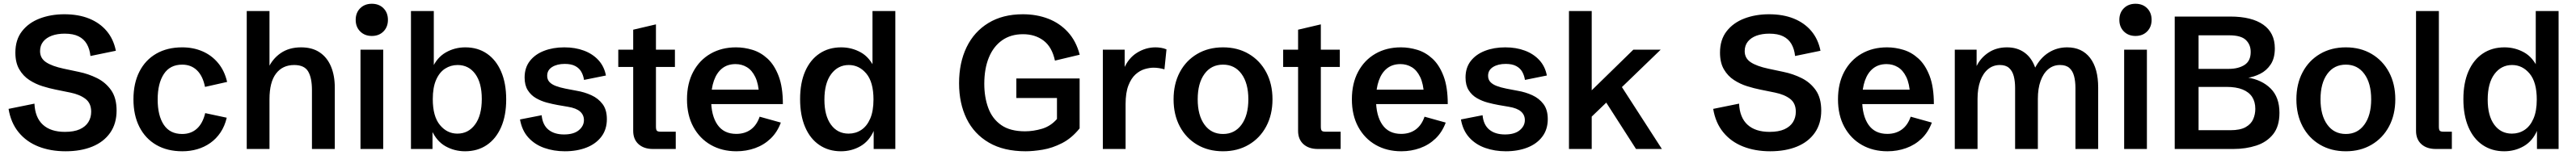

<svg xmlns="http://www.w3.org/2000/svg" viewBox="-20 -791 13657 823"><path d="M327.6 12.2Q248 12.2 184.1 -12.9Q120.1 -38.1 78.9 -88.4Q37.6 -138.7 25.4 -212.9L162.6 -240.7Q166 -166.5 207.5 -128.7Q249 -90.8 324.2 -90.8Q372.6 -90.8 403.1 -104.7Q433.6 -118.7 448.5 -142.8Q463.4 -167 463.4 -197.8Q463.4 -242.7 433.3 -265.9Q403.3 -289.1 353.5 -299.3L274.4 -315.4Q242.2 -321.8 205.3 -333.3Q168.5 -344.7 135.7 -366Q103 -387.2 82.3 -422.6Q61.5 -458 61.5 -511.7Q61.5 -580.1 96.7 -625.2Q131.8 -670.4 190.9 -692.9Q250 -715.3 321.3 -715.3Q396 -715.3 452.6 -692.4Q509.3 -669.4 545.7 -626.2Q582 -583 594.2 -521.5L459.5 -493.7Q455.6 -530.8 440.2 -557.4Q424.8 -584 396.5 -598.1Q368.2 -612.3 322.8 -612.3Q284.2 -612.3 254.9 -601.6Q225.6 -590.8 209 -570.1Q192.4 -549.3 192.4 -519.5Q192.4 -481.9 224.1 -460.7Q255.9 -439.5 317.9 -426.3L398.4 -409.2Q448.7 -398.9 494.4 -376.2Q540 -353.5 569.1 -312.3Q598.1 -271 598.1 -204.1Q598.1 -134.8 564.2 -86.2Q530.3 -37.6 469.5 -12.7Q408.7 12.2 327.6 12.2Z M946.8 12.2Q866.7 12.2 808.6 -21.5Q750.5 -55.2 719 -117.2Q687.5 -179.2 687.5 -263.7Q687.5 -348.6 719 -410.6Q750.5 -472.7 808.6 -506.1Q866.7 -539.6 946.3 -539.6Q1004.4 -539.6 1053.2 -518.6Q1102.1 -497.6 1136.2 -456.5Q1170.4 -415.5 1184.1 -356L1066.9 -329.6Q1055.2 -387.7 1024.2 -417.7Q993.2 -447.8 945.8 -447.8Q881.3 -447.8 848.6 -397.9Q815.9 -348.1 815.9 -262.7Q815.9 -177.2 848.4 -128.4Q880.9 -79.6 945.8 -79.6Q992.2 -79.6 1023.4 -107.4Q1054.7 -135.3 1067.9 -190.4L1182.1 -166Q1171.4 -121.1 1148.9 -87.6Q1126.5 -54.2 1095 -32Q1063.5 -9.8 1025.9 1.2Q988.3 12.2 946.8 12.2Z M1288.1 0V-732.4H1408.7V-403.3L1400.4 -425.3Q1422.9 -477.5 1467.5 -508.5Q1512.2 -539.6 1576.2 -539.6Q1635.3 -539.6 1674.8 -512.9Q1714.4 -486.3 1734.6 -438.2Q1754.9 -390.1 1754.9 -325.7V0H1633.8V-312.5Q1633.8 -377.9 1613.5 -411.9Q1593.3 -445.8 1539.6 -445.8Q1478 -445.8 1443.4 -400.4Q1408.7 -355 1408.7 -264.2V0Z M1891.1 0V-527.3H2011.7V0ZM1951.2 -600.1Q1913.6 -600.1 1889.6 -624Q1865.7 -647.9 1865.7 -685.5Q1865.7 -723.6 1889.6 -747.3Q1913.6 -771 1951.2 -771Q1989.3 -771 2012.9 -747.3Q2036.6 -723.6 2036.6 -685.5Q2036.6 -647.9 2012.9 -624Q1989.3 -600.1 1951.2 -600.1Z M2445.3 12.2Q2389.6 12.2 2342 -14.4Q2294.4 -41 2267.1 -102.1L2272.9 -104.5V0H2158.7V-732.4H2279.8V-419.9L2271 -427.7Q2295.9 -485.4 2343.3 -512.5Q2390.6 -539.6 2446.8 -539.6Q2512.7 -539.6 2561.3 -506.3Q2609.9 -473.1 2636.7 -411.1Q2663.6 -349.1 2663.6 -262.7Q2663.6 -177.2 2636.5 -115.5Q2609.4 -53.7 2560.5 -20.8Q2511.7 12.2 2445.3 12.2ZM2404.8 -81.5Q2462.9 -81.5 2498.5 -129.9Q2534.2 -178.2 2534.2 -265.6Q2534.2 -351.1 2499.5 -398.4Q2464.8 -445.8 2405.8 -445.8Q2369.6 -445.8 2339.6 -426.5Q2309.6 -407.2 2292 -366.9Q2274.4 -326.7 2274.4 -264.6Q2274.4 -172.9 2312.3 -127.2Q2350.1 -81.5 2404.8 -81.5Z M2974.6 12.2Q2916 12.2 2865.5 -5.6Q2814.9 -23.4 2781 -60.8Q2747.1 -98.1 2736.8 -156.7L2851.6 -179.2Q2856.4 -127.9 2887.5 -102.5Q2918.5 -77.1 2970.2 -77.1Q3021.5 -77.1 3048.6 -99.6Q3075.7 -122.1 3075.7 -153.3Q3075.7 -180.7 3055.4 -198.7Q3035.2 -216.8 2990.7 -224.1L2936.5 -233.4Q2909.2 -238.3 2878.9 -246.3Q2848.6 -254.4 2821.8 -269.8Q2794.9 -285.2 2778.1 -311.8Q2761.2 -338.4 2761.2 -379.4Q2761.2 -431.6 2789.1 -467.3Q2816.9 -502.9 2864.5 -521.2Q2912.1 -539.6 2971.7 -539.6Q3029.8 -539.6 3075.9 -522.2Q3122.1 -504.9 3152.6 -471.7Q3183.1 -438.5 3192.4 -390.1L3076.2 -366.7Q3072.8 -390.1 3062 -409.4Q3051.3 -428.7 3030 -440.2Q3008.8 -451.7 2974.1 -451.7Q2933.6 -451.7 2907.2 -435.3Q2880.9 -418.9 2880.9 -388.7Q2880.9 -368.7 2892.8 -355.7Q2904.8 -342.8 2926.8 -334.5Q2948.7 -326.2 2978.5 -320.3L3037.1 -309.1Q3078.6 -302.2 3115.2 -285.4Q3151.9 -268.6 3174.6 -238.3Q3197.3 -208 3197.3 -158.7Q3197.3 -104 3168.5 -65.7Q3139.6 -27.3 3089.4 -7.6Q3039.1 12.2 2974.6 12.2Z M3441.4 0Q3393.6 0 3365.2 -25.6Q3336.9 -51.3 3336.9 -96.2V-435.5H3257.8V-527.3H3336.9V-633.3L3457.5 -661.6V-527.3H3558.1V-435.5H3457.5V-119.1Q3457.5 -102.5 3462.2 -97.2Q3466.8 -91.8 3481.9 -91.8H3562.5V0Z M3884.3 12.2Q3807.6 12.2 3748.5 -21.5Q3689.5 -55.2 3655.8 -117.2Q3622.1 -179.2 3622.1 -263.7Q3622.1 -348.1 3655.3 -410.2Q3688.5 -472.2 3747.1 -505.9Q3805.7 -539.6 3882.3 -539.6Q3925.3 -539.6 3969 -526.4Q4012.7 -513.2 4049.1 -479.7Q4085.4 -446.3 4107.9 -387.5Q4130.4 -328.6 4130.4 -238.3H3699.7V-314.9H4022.9L4004.4 -287.1Q4001.5 -346.2 3984.1 -382.1Q3966.8 -418 3939.7 -434.3Q3912.6 -450.7 3879.4 -450.7Q3837.4 -450.7 3808.6 -428Q3779.8 -405.3 3764.9 -363Q3750 -320.8 3750 -263.2Q3750 -177.2 3783.7 -128.7Q3817.4 -80.1 3883.3 -80.1Q3928.2 -80.1 3960 -103Q3991.7 -126 4007.3 -171.4L4119.6 -140.1Q4100.6 -88.9 4065.4 -55.2Q4030.3 -21.5 3983.4 -4.6Q3936.5 12.2 3884.3 12.2Z M4438 12.2Q4373 12.2 4324 -21Q4274.9 -54.2 4248.3 -116.5Q4221.7 -178.7 4221.7 -264.6Q4221.7 -350.6 4248.5 -412.1Q4275.4 -473.6 4324.5 -506.6Q4373.5 -539.6 4439.5 -539.6Q4495.1 -539.6 4543 -513.2Q4590.8 -486.8 4618.2 -425.3L4605.5 -423.3V-732.4H4726.6V0H4611.8V-107.4L4613.8 -100.1Q4589.4 -42.5 4542.2 -15.1Q4495.1 12.2 4438 12.2ZM4479 -81.5Q4516.1 -81.5 4545.9 -101.1Q4575.7 -120.6 4593.3 -160.9Q4610.8 -201.2 4610.8 -262.7Q4610.8 -355 4572.8 -400.4Q4534.7 -445.8 4480 -445.8Q4422.4 -445.8 4386.5 -397.7Q4350.6 -349.6 4350.6 -261.7Q4350.6 -176.8 4385.3 -129.2Q4419.9 -81.5 4479 -81.5Z M5417.5 12.2Q5301.3 12.2 5222.7 -33.7Q5144 -79.6 5104.2 -161.1Q5064.5 -242.7 5064.5 -349.1Q5064.5 -457.5 5104.2 -540Q5144 -622.6 5220 -668.9Q5295.9 -715.3 5402.8 -715.3Q5475.6 -715.3 5536.6 -691.9Q5597.7 -668.5 5641.4 -620.8Q5685.1 -573.2 5704.1 -500.5L5572.8 -469.2Q5557.1 -542 5512.2 -575.7Q5467.3 -609.4 5403.3 -609.4Q5338.4 -609.4 5292.5 -576.9Q5246.6 -544.4 5222.4 -485.4Q5198.2 -426.3 5198.2 -345.7Q5198.2 -275.4 5219.2 -218Q5240.2 -160.6 5287.6 -127.2Q5335 -93.8 5414.1 -93.8Q5458.5 -93.8 5504.4 -107.4Q5550.3 -121.1 5583.5 -159.2V-303.7L5627.4 -270.5H5368.2V-374.5H5703.6V-109.4Q5662.1 -57.6 5610.8 -31.2Q5559.6 -4.9 5508.5 3.7Q5457.5 12.2 5417.5 12.2Z M5826.7 0V-527.3H5942.4V-411.1L5938 -425.8Q5962.4 -482.9 6008.3 -511.2Q6054.2 -539.6 6106 -539.6Q6120.6 -539.6 6135.5 -537.1Q6150.4 -534.7 6164.1 -528.8L6153.3 -422.9Q6123.5 -431.6 6095.2 -431.6Q6074.2 -431.6 6048.6 -424.1Q6022.9 -416.5 6000 -396Q5977.1 -375.5 5962.2 -337.2Q5947.3 -298.8 5947.3 -237.8V0Z M6463.9 12.2Q6386.2 12.2 6326.9 -22.7Q6267.6 -57.6 6234.6 -119.9Q6201.7 -182.1 6201.7 -263.7Q6201.7 -345.2 6234.6 -407.5Q6267.6 -469.7 6326.9 -504.6Q6386.2 -539.6 6463.9 -539.6Q6541.5 -539.6 6600.6 -504.6Q6659.7 -469.7 6692.9 -407.5Q6726.1 -345.2 6726.1 -263.7Q6726.1 -182.1 6692.9 -119.9Q6659.7 -57.6 6600.3 -22.7Q6541 12.2 6463.9 12.2ZM6463.9 -79.6Q6525.9 -79.6 6562 -129.2Q6598.1 -178.7 6598.1 -263.7Q6598.1 -349.1 6562 -398.4Q6525.9 -447.8 6463.9 -447.8Q6401.4 -447.8 6365.5 -398.4Q6329.6 -349.1 6329.6 -263.7Q6329.6 -178.7 6365.5 -129.2Q6401.4 -79.6 6463.9 -79.6Z M6966.3 0Q6918.5 0 6890.1 -25.6Q6861.8 -51.3 6861.8 -96.2V-435.5H6782.7V-527.3H6861.8V-633.3L6982.4 -661.6V-527.3H7083V-435.5H6982.4V-119.1Q6982.4 -102.5 6987.1 -97.2Q6991.7 -91.8 7006.8 -91.8H7087.4V0Z M7409.2 12.2Q7332.5 12.2 7273.4 -21.5Q7214.4 -55.2 7180.7 -117.2Q7147 -179.2 7147 -263.7Q7147 -348.1 7180.2 -410.2Q7213.4 -472.2 7272 -505.9Q7330.6 -539.6 7407.2 -539.6Q7450.2 -539.6 7493.9 -526.4Q7537.6 -513.2 7574 -479.7Q7610.4 -446.3 7632.8 -387.5Q7655.3 -328.6 7655.3 -238.3H7224.6V-314.9H7547.9L7529.3 -287.1Q7526.4 -346.2 7509 -382.1Q7491.7 -418 7464.6 -434.3Q7437.5 -450.7 7404.3 -450.7Q7362.3 -450.7 7333.5 -428Q7304.7 -405.3 7289.8 -363Q7274.9 -320.8 7274.9 -263.2Q7274.9 -177.2 7308.6 -128.7Q7342.3 -80.1 7408.2 -80.1Q7453.1 -80.1 7484.9 -103Q7516.6 -126 7532.2 -171.4L7644.5 -140.1Q7625.5 -88.9 7590.3 -55.2Q7555.2 -21.5 7508.3 -4.6Q7461.4 12.2 7409.2 12.2Z M7962.9 12.2Q7904.3 12.2 7853.8 -5.6Q7803.2 -23.4 7769.3 -60.8Q7735.4 -98.1 7725.1 -156.7L7839.8 -179.2Q7844.7 -127.9 7875.7 -102.5Q7906.7 -77.1 7958.5 -77.1Q8009.8 -77.1 8036.9 -99.6Q8064 -122.1 8064 -153.3Q8064 -180.7 8043.7 -198.7Q8023.4 -216.8 7979 -224.1L7924.8 -233.4Q7897.5 -238.3 7867.2 -246.3Q7836.9 -254.4 7810.1 -269.8Q7783.2 -285.2 7766.4 -311.8Q7749.5 -338.4 7749.5 -379.4Q7749.5 -431.6 7777.3 -467.3Q7805.2 -502.9 7852.8 -521.2Q7900.4 -539.6 7960 -539.6Q8018.1 -539.6 8064.2 -522.2Q8110.4 -504.9 8140.9 -471.7Q8171.4 -438.5 8180.7 -390.1L8064.5 -366.7Q8061 -390.1 8050.3 -409.4Q8039.6 -428.7 8018.3 -440.2Q7997.1 -451.7 7962.4 -451.7Q7921.9 -451.7 7895.5 -435.3Q7869.1 -418.9 7869.1 -388.7Q7869.1 -368.7 7881.1 -355.7Q7893.1 -342.8 7915 -334.5Q7937 -326.2 7966.8 -320.3L8025.4 -309.1Q8066.9 -302.2 8103.5 -285.4Q8140.1 -268.6 8162.8 -238.3Q8185.5 -208 8185.5 -158.7Q8185.5 -104 8156.7 -65.7Q8127.9 -27.3 8077.6 -7.6Q8027.3 12.2 7962.9 12.2Z M8297.9 0V-732.4H8418.5V-311.5L8639.2 -527.3H8784.2L8578.6 -328.6L8790.5 0H8653.3L8495.6 -246.1L8418.5 -171.9V0Z M9364.7 12.2Q9285.2 12.2 9221.2 -12.9Q9157.2 -38.1 9116 -88.4Q9074.7 -138.7 9062.5 -212.9L9199.7 -240.7Q9203.1 -166.5 9244.6 -128.7Q9286.1 -90.8 9361.3 -90.8Q9409.7 -90.8 9440.2 -104.7Q9470.7 -118.7 9485.6 -142.8Q9500.5 -167 9500.5 -197.8Q9500.5 -242.7 9470.5 -265.9Q9440.4 -289.1 9390.6 -299.3L9311.5 -315.4Q9279.3 -321.8 9242.4 -333.3Q9205.6 -344.7 9172.9 -366Q9140.1 -387.2 9119.4 -422.6Q9098.6 -458 9098.6 -511.7Q9098.6 -580.1 9133.8 -625.2Q9168.9 -670.4 9228 -692.9Q9287.1 -715.3 9358.4 -715.3Q9433.1 -715.3 9489.7 -692.4Q9546.4 -669.4 9582.8 -626.2Q9619.1 -583 9631.3 -521.5L9496.6 -493.7Q9492.7 -530.8 9477.3 -557.4Q9461.9 -584 9433.6 -598.1Q9405.3 -612.3 9359.9 -612.3Q9321.3 -612.3 9292 -601.6Q9262.7 -590.8 9246.1 -570.1Q9229.5 -549.3 9229.5 -519.5Q9229.5 -481.9 9261.2 -460.7Q9293 -439.5 9355 -426.3L9435.5 -409.2Q9485.8 -398.9 9531.5 -376.2Q9577.1 -353.5 9606.2 -312.3Q9635.3 -271 9635.3 -204.1Q9635.3 -134.8 9601.3 -86.2Q9567.4 -37.6 9506.6 -12.7Q9445.8 12.2 9364.7 12.2Z M9986.3 12.2Q9909.7 12.2 9850.6 -21.5Q9791.5 -55.2 9757.8 -117.2Q9724.1 -179.2 9724.1 -263.7Q9724.1 -348.1 9757.3 -410.2Q9790.5 -472.2 9849.1 -505.9Q9907.7 -539.6 9984.4 -539.6Q10027.3 -539.6 10071 -526.4Q10114.7 -513.2 10151.1 -479.7Q10187.5 -446.3 10210 -387.5Q10232.4 -328.6 10232.4 -238.3H9801.8V-314.9H10125L10106.4 -287.1Q10103.5 -346.2 10086.2 -382.1Q10068.8 -418 10041.7 -434.3Q10014.6 -450.7 9981.4 -450.7Q9939.5 -450.7 9910.6 -428Q9881.8 -405.3 9866.9 -363Q9852.1 -320.8 9852.1 -263.2Q9852.1 -177.2 9885.7 -128.7Q9919.4 -80.1 9985.4 -80.1Q10030.3 -80.1 10062 -103Q10093.8 -126 10109.4 -171.4L10221.7 -140.1Q10202.6 -88.9 10167.5 -55.2Q10132.3 -21.5 10085.4 -4.6Q10038.6 12.2 9986.3 12.2Z M10343.3 0V-527.3H10459V-440.4Q10480.5 -484.4 10522.2 -512Q10564 -539.6 10620.1 -539.6Q10674.3 -539.6 10712.6 -512Q10751 -484.4 10769.5 -432.1Q10797.4 -484.4 10841.3 -512Q10885.3 -539.6 10939 -539.6Q11017.1 -539.6 11060.3 -483.9Q11103.5 -428.2 11103.5 -325.7V0H10982.9V-324.2Q10982.9 -359.9 10975.6 -387.2Q10968.3 -414.6 10950.7 -430.2Q10933.1 -445.8 10901.4 -445.8Q10865.2 -445.8 10838.9 -423.6Q10812.5 -401.4 10798.1 -361.1Q10783.7 -320.8 10783.7 -266.1V0H10663.1V-324.2Q10663.1 -359.9 10655.8 -387.2Q10648.4 -414.6 10630.9 -430.2Q10613.3 -445.8 10582.5 -445.8Q10546.4 -445.8 10519.8 -423.8Q10493.2 -401.9 10478.5 -361.6Q10463.9 -321.3 10463.9 -265.6V0Z M11241.2 0V-527.3H11361.8V0ZM11301.3 -600.1Q11263.7 -600.1 11239.7 -624Q11215.8 -647.9 11215.8 -685.5Q11215.8 -723.6 11239.7 -747.3Q11263.7 -771 11301.3 -771Q11339.4 -771 11363 -747.3Q11386.7 -723.6 11386.7 -685.5Q11386.7 -647.9 11363 -624Q11339.4 -600.1 11301.3 -600.1Z M11509.3 0V-703.1H11803.7Q11917.5 -703.1 11978.8 -659.9Q12040 -616.7 12040 -534.2Q12040 -481.9 12018.1 -449Q11996.1 -416 11962.4 -399.2Q11928.7 -382.3 11893.6 -377.4L11895 -379.4Q11971.7 -367.2 12018.1 -320.8Q12064.5 -274.4 12064.5 -191.9Q12064.5 -120.1 12030.8 -78.1Q11997.1 -36.1 11941.7 -18.1Q11886.2 0 11820.8 0ZM11635.7 -99.6H11804.2Q11856.4 -99.6 11885.3 -116Q11914.1 -132.3 11925.3 -158.2Q11936.5 -184.1 11936.5 -212.9Q11936.5 -250.5 11919.7 -276.4Q11902.8 -302.2 11868.9 -315.9Q11835 -329.6 11783.7 -329.6H11635.7ZM11635.7 -425.3H11795.4Q11846.7 -425.3 11879.4 -446.3Q11912.1 -467.3 11912.1 -515.1Q11912.1 -554.2 11886.2 -578.9Q11860.4 -603.5 11798.3 -603.5H11635.7Z M12416.5 12.2Q12338.9 12.2 12279.5 -22.7Q12220.2 -57.6 12187.3 -119.9Q12154.3 -182.1 12154.3 -263.7Q12154.3 -345.2 12187.3 -407.5Q12220.2 -469.7 12279.5 -504.6Q12338.9 -539.6 12416.5 -539.6Q12494.1 -539.6 12553.2 -504.6Q12612.3 -469.7 12645.5 -407.5Q12678.7 -345.2 12678.7 -263.7Q12678.7 -182.1 12645.5 -119.9Q12612.3 -57.6 12553 -22.7Q12493.7 12.2 12416.5 12.2ZM12416.5 -79.6Q12478.5 -79.6 12514.6 -129.2Q12550.8 -178.7 12550.8 -263.7Q12550.8 -349.1 12514.6 -398.4Q12478.5 -447.8 12416.5 -447.8Q12354 -447.8 12318.1 -398.4Q12282.2 -349.1 12282.2 -263.7Q12282.2 -178.7 12318.1 -129.2Q12354 -79.6 12416.5 -79.6Z M12893.6 0Q12845.2 0 12816.9 -25.6Q12788.6 -51.3 12788.6 -96.2V-732.4H12909.7V-119.1Q12909.7 -102.5 12914.3 -97.2Q12918.9 -91.8 12934.1 -91.8H12978.5V0Z M13255.9 12.2Q13190.9 12.2 13141.8 -21Q13092.8 -54.2 13066.2 -116.5Q13039.6 -178.7 13039.6 -264.6Q13039.6 -350.6 13066.4 -412.1Q13093.3 -473.6 13142.3 -506.6Q13191.4 -539.6 13257.3 -539.6Q13313 -539.6 13360.8 -513.2Q13408.7 -486.8 13436 -425.3L13423.3 -423.3V-732.4H13544.4V0H13429.7V-107.4L13431.6 -100.1Q13407.2 -42.5 13360.1 -15.1Q13313 12.2 13255.9 12.2ZM13296.9 -81.5Q13334 -81.5 13363.8 -101.1Q13393.6 -120.6 13411.1 -160.9Q13428.7 -201.2 13428.7 -262.7Q13428.7 -355 13390.6 -400.4Q13352.5 -445.8 13297.9 -445.8Q13240.2 -445.8 13204.3 -397.7Q13168.5 -349.6 13168.5 -261.7Q13168.5 -176.8 13203.1 -129.2Q13237.8 -81.5 13296.9 -81.5Z"/></svg>

Font: Schibsted Grotesk SemiBold
Style: Regular
Weight: 600
Designer: Bakken & Baeck AS, Henrik Kongsvoll
Foundry: Schibsted ASA
Version: Version 1.100;gftools[0.9.25]